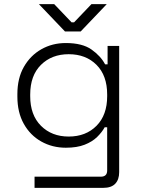

<svg xmlns="http://www.w3.org/2000/svg" viewBox="-20 -708 684 928"><path d="M64 -241V-253Q64 -330 95.5 -385Q127 -440 180 -470Q233 -500 298 -500Q378 -500 422.5 -468.5Q467 -437 488 -397H500V-486H556V124Q556 160 537 180Q518 200 479 200H147V146H467Q498 146 498 116V-93H486Q473 -69 449.5 -46Q426 -23 389 -8.5Q352 6 298 6Q233 6 179.5 -24Q126 -54 95 -109.5Q64 -165 64 -241ZM312 -48Q395 -48 446.5 -100Q498 -152 498 -243V-251Q498 -343 446.5 -394.5Q395 -446 312 -446Q230 -446 178 -394.5Q126 -343 126 -251V-243Q126 -152 178 -100Q230 -48 312 -48ZM370 -556H294L168 -688H242L326 -600H338L422 -688H496Z"/></svg>

Font: Space Grotesk Variable Light
Style: Regular
Weight: 300
Designer: Florian Karsten
Foundry: Florian Karsten
Version: Version 2.000